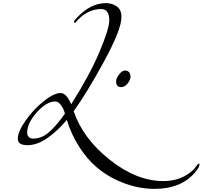

<svg xmlns="http://www.w3.org/2000/svg" viewBox="-20 -906 1298 1230"><path d="M482 -782Q477 -777 472 -771Q463 -760 460 -760Q454 -760 454 -767Q454 -774 476 -796Q562 -886 658 -886Q697 -886 727.5 -865.5Q758 -845 758 -796Q758 -717 646.5 -512.5Q535 -308 452 -194Q510 -20 682.5 117Q855 254 1026 254Q1143 254 1218 182Q1226 174 1233.5 163.5Q1241 153 1245.5 147.5Q1250 142 1254 142Q1258 142 1258 148Q1258 165 1230 198Q1140 304 970 304Q846 304 724 246Q656 214 598 164.5Q540 115 489 37Q438 -41 408 -138Q352 -70 285.5 -23Q219 24 156.5 24Q94 24 94 -16Q94 -62 143.5 -133Q193 -204 259 -257Q325 -310 368 -310Q406 -310 436 -238Q554 -424 617 -573Q680 -722 680 -776Q680 -848 628 -848Q548 -848 482 -782ZM396 -178Q387 -211 370 -233.5Q353 -256 334 -256Q278 -256 216 -186.5Q154 -117 154 -56Q154 -40 164 -29Q174 -18 192 -18Q248 -18 295 -60Q342 -102 396 -178ZM724 -384Q724 -406 744 -430Q762 -454 780 -454Q798 -454 807 -443.5Q816 -433 816 -414Q816 -395 798 -371.5Q780 -348 756 -348Q724 -348 724 -384Z"/></svg>

Font: Miama
Style: Regular
Weight: 400
Italic angle: 16.5°
Designer: Linus Romer
Foundry: Linus Romer
Version: 0.32